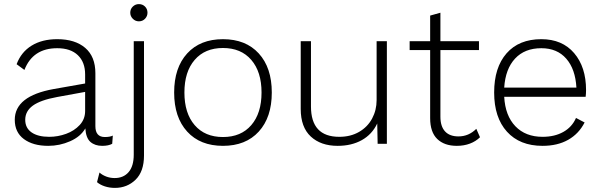

<svg xmlns="http://www.w3.org/2000/svg" viewBox="-20 -701 2931 936"><path d="M530 -40 527 0Q509 10 478 10Q443 10 421 -9Q399 -28 396 -75Q373 -35 322 -12.5Q271 10 215 10Q141 10 96.5 -23Q52 -56 52 -117Q52 -233 242 -267L395 -294V-338Q395 -398 359.5 -432Q324 -466 259 -466Q140 -466 99 -360L61 -388Q83 -447 134 -478.5Q185 -510 259 -510Q346 -510 395.5 -467.5Q445 -425 445 -344V-86Q445 -33 491 -33Q516 -33 530 -40ZM395 -160V-253L258 -228Q177 -213 140 -186Q103 -159 103 -117Q103 -77 134 -55.5Q165 -34 220 -34Q262 -34 302 -48.5Q342 -63 368.5 -91.5Q395 -120 395 -160Z M699 -639Q699 -622 687 -609.5Q675 -597 657 -597Q640 -597 627.5 -609.5Q615 -622 615 -639Q615 -657 627.5 -669Q640 -681 657 -681Q675 -681 687 -669Q699 -657 699 -639ZM682 57Q682 135 641 175Q600 215 540 215Q514 215 491 207.5Q468 200 453 187L465 140Q478 152 497.5 159.5Q517 167 539 167Q582 167 607 138Q632 109 632 53V-500H682Z M1305 -250Q1305 -129 1241.5 -59.5Q1178 10 1067 10Q956 10 892.5 -59.5Q829 -129 829 -250Q829 -371 892.5 -440.5Q956 -510 1067 -510Q1178 -510 1241.5 -440.5Q1305 -371 1305 -250ZM879 -250Q879 -149 929 -91Q979 -33 1067 -33Q1155 -33 1205 -91Q1255 -149 1255 -250Q1255 -351 1205 -409Q1155 -467 1067 -467Q979 -467 929 -409Q879 -351 879 -250Z M1866 -500V0H1821L1819 -99Q1794 -46 1744 -18Q1694 10 1626 10Q1544 10 1495 -35.5Q1446 -81 1446 -170V-500H1496V-182Q1496 -34 1634 -34Q1689 -34 1730.5 -58Q1772 -82 1794 -123Q1816 -164 1816 -213V-500Z M2320 -32Q2300 -12 2271 -1Q2242 10 2207 10Q2146 10 2111.5 -23.5Q2077 -57 2077 -125V-457H1977V-500H2077V-625L2127 -639V-500H2315V-457H2127V-132Q2127 -85 2149.5 -60.5Q2172 -36 2215 -36Q2265 -36 2302 -73Z M2835 -229H2438Q2443 -137 2492.5 -85.5Q2542 -34 2625 -34Q2684 -34 2726.5 -58Q2769 -82 2788 -126L2830 -104Q2802 -49 2750 -19.5Q2698 10 2625 10Q2514 10 2451.5 -59Q2389 -128 2389 -250Q2389 -372 2449.5 -441Q2510 -510 2619 -510Q2721 -510 2779 -442Q2837 -374 2837 -262Q2837 -245 2835 -229ZM2438 -274H2790Q2785 -364 2740.5 -415Q2696 -466 2619 -466Q2538 -466 2491 -415.5Q2444 -365 2438 -274Z"/></svg>

Font: Work Sans Light
Style: Regular
Weight: 300
Designer: Wei Huang
Foundry: Wei Huang
Version: Version 1.500